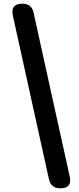

<svg xmlns="http://www.w3.org/2000/svg" viewBox="-20 -832 425 1035"><path d="M305 183Q255 183 244 135L49 -749Q36 -812 100 -812Q151 -812 161 -764L260 -314L356 120Q370 183 305 183Z"/></svg>

Font: GenSenRounded TW H
Style: Regular
Weight: 900
Version: Version 1.501;PS 1;hotconv 16.6.51;makeotf.lib2.5.65220